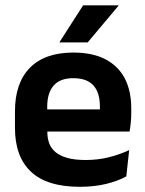

<svg xmlns="http://www.w3.org/2000/svg" viewBox="-20 -706 559 738"><path d="M286.5 12Q160.5 12 99 -46Q37.5 -104 37.5 -214V-278Q37.5 -387 95 -445.5Q152.5 -504 262 -504Q336 -504 385.5 -478Q435 -452 459.8 -404.2Q484.5 -356.5 484.5 -290V-272.5Q484.5 -254.5 482.8 -235.8Q481 -217 478 -200.5H362Q363.5 -228 363.8 -252.8Q364 -277.5 364 -297.5Q364 -332 353 -356.2Q342 -380.5 319.5 -393Q297 -405.5 262 -405.5Q210.5 -405.5 186 -377Q161.5 -348.5 161.5 -296V-250.5L162 -236V-197.5Q162 -174.5 169.2 -155Q176.5 -135.5 193.5 -121.2Q210.5 -107 238.8 -99Q267 -91 309.5 -91Q355.5 -91 397.2 -101.2Q439 -111.5 476.5 -129L465.5 -28Q432 -9.5 386.8 1.2Q341.5 12 286.5 12ZM105.5 -200.5V-285.5H452V-200.5ZM299.5 -685.5H435.5V-684L317 -543H209V-544.5Z"/></svg>

Font: Anek Tamil Medium SemiBold
Style: Regular
Weight: 600
Version: Version 1.003